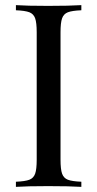

<svg xmlns="http://www.w3.org/2000/svg" viewBox="-20 -728 379 748"><path d="M215.8 -602.1V-106Q215.8 -68.4 221.9 -51.3Q228 -34.2 244.4 -27.8Q260.7 -21.5 296.9 -20V0Q251 -2.9 167.5 -2.9Q84 -2.9 42 0V-20Q78.1 -21.5 94.5 -27.8Q110.8 -34.2 116.9 -51.3Q123 -68.4 123 -106V-602.1Q123 -639.6 116.9 -656.7Q110.8 -673.8 94.5 -680.2Q78.1 -686.5 42 -688V-708Q83.5 -705.1 167.2 -705.1Q251 -705.1 296.9 -708V-688Q260.7 -686.5 244.4 -680.2Q228 -673.8 221.9 -656.7Q215.8 -639.6 215.8 -602.1Z"/></svg>

Font: PlayfairDisplay-Regular
Style: Regular
Weight: 400
Designer: Claus Eggers Sørensen
Foundry: Claus Eggers Sørensen
Version: Version 1.002;PS 001.002;hotconv 1.0.70;makeotf.lib2.5.58329